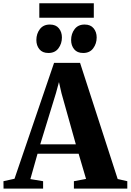

<svg xmlns="http://www.w3.org/2000/svg" viewBox="-58 -1118 774 1138"><path d="M28 -58.5 262.5 -745.5H416.5L639.5 -57L696.5 -44V0H380V-44L452 -57.5L408 -207H164.5L122 -56.5L197.5 -44V0H-37L-37.5 -44ZM391.5 -262.5 306.5 -565.5 291.5 -631.5 273.5 -565.5 180.5 -262.5ZM228.5 -804Q193.5 -804 175.5 -826.2Q157.5 -848.5 157.5 -880.5Q157.5 -918 178.2 -945.2Q199 -972.5 237 -972.5H238Q273 -972.5 291 -950.2Q309 -928 309 -896Q309 -859.5 288.5 -831.8Q268 -804 229.5 -804ZM434.5 -804Q399.5 -804 381.5 -826.2Q363.5 -848.5 363.5 -880.5Q363.5 -918 384.2 -945.2Q405 -972.5 443 -972.5H444Q479 -972.5 497 -950.2Q515 -928 515 -896Q515 -859.5 494.5 -831.8Q474 -804 435.5 -804ZM498 -1098.5V-1013H175V-1098.5Z"/></svg>

Font: Merriweather 72pt ExtraBold
Style: Regular
Weight: 800
Version: Version 2.100